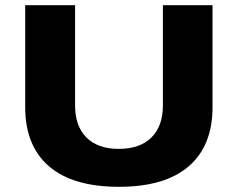

<svg xmlns="http://www.w3.org/2000/svg" viewBox="-20 -707 916 739"><path d="M438 12Q260 12 168.5 -67Q77 -146 77 -295V-687H269V-301Q269 -222 312.5 -178Q356 -134 437 -134Q519 -134 563 -178Q607 -222 607 -301V-687H798V-295Q798 -146 706.5 -67Q615 12 438 12Z"/></svg>

Font: Archivo SemiExpanded ExtraBold
Style: Regular
Weight: 800
Width: 6
Designer: Hector Gatti
Foundry: Omnibus-Type
Version: Version 2.001; ttfautohint (v1.8.3)